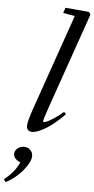

<svg xmlns="http://www.w3.org/2000/svg" viewBox="-164 -763 549 1117"><g transform="rotate(5 110.5 -204.5)"><path d="M41.5 11.2Q8.8 11.2 8.8 -22.5Q8.8 -48.8 37.6 -129.9L230 -682.1L161.1 -693.8L171.9 -725.1L310.5 -712.9L319.8 -697.8L121.1 -127.9Q99.6 -65.9 99.6 -55.7Q99.6 -51.8 103.5 -51.8Q109.9 -51.8 121.8 -56.4Q133.8 -61 159.9 -77.9Q186 -94.7 216.8 -121.1L228.5 -108.4Q175.3 -52.7 123.8 -20.8Q72.3 11.2 41.5 11.2ZM-88.4 315.4 -97.7 299.3Q-35.6 250.5 -11.7 194.3Q-51.8 175.8 -51.8 148.4Q-51.8 128.9 -35.6 115.2Q-19.5 101.6 2.4 101.6Q24.9 101.6 39.3 116.2Q53.7 130.9 53.7 151.4Q53.7 183.6 16.6 230Q-3.9 256.3 -33.2 280.5Q-62.5 304.7 -88.4 315.4Z"/></g></svg>

Font: Elstob 18pt Medium
Style: Italic
Weight: 500
Italic angle: -20°
Designer: Peter S. Baker
Version: Version 1.015